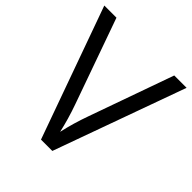

<svg xmlns="http://www.w3.org/2000/svg" viewBox="-194 -848 982 982"><g transform="rotate(45 297.5 -357.0)"><path d="M505.9 -713.9H595.2L337.9 0H255.9L0 -713.9H87.9L252 -252Q280.3 -172.4 296.9 -97.2Q314.5 -176.3 342.8 -254.9Z"/></g></svg>

Font: f07686384
Style: Regular
Weight: 400
Foundry: Ascender Corporation
Version: Version 1.10